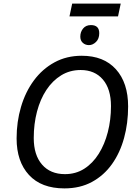

<svg xmlns="http://www.w3.org/2000/svg" viewBox="-20 -1034 761 1064"><path d="M337 10Q209 10 140.5 -64.5Q72 -139 72 -267Q72 -359 96.5 -442Q121 -525 168 -588.5Q215 -652 282 -688.5Q349 -725 433 -725Q555 -725 622.5 -650Q690 -575 690 -444Q690 -351 667.5 -269Q645 -187 600.5 -124.5Q556 -62 490 -26Q424 10 337 10ZM340 -69Q400 -69 447 -99Q494 -129 527 -181.5Q560 -234 577.5 -302Q595 -370 595 -446Q595 -541 550 -593.5Q505 -646 427 -646Q367 -646 319 -616.5Q271 -587 237 -535.5Q203 -484 185 -415.5Q167 -347 167 -269Q167 -175 213 -122Q259 -69 340 -69ZM365 -943 380 -1014H649L634 -943ZM473 -784Q453 -784 439 -796.5Q425 -809 425 -831Q425 -857 440.5 -876Q456 -895 484 -895Q530 -895 530 -850Q530 -819 512 -801.5Q494 -784 473 -784Z"/></svg>

Font: Manna Sans
Style: Italic
Weight: 400
Italic angle: -12°
Designer: Monotype Design Team
Foundry: Monotype Imaging Inc.
Version: Version 2.001.1; ttfautohint (v1.8.2)